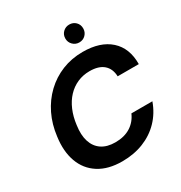

<svg xmlns="http://www.w3.org/2000/svg" viewBox="-207 -1052 1144 1212"><g transform="rotate(-30 364.5 -446.0)"><path d="M333 12Q231 12 163.5 -31Q96 -74 68 -151Q40 -228 54 -329Q64 -413 98 -483Q132 -553 186 -604.5Q240 -656 309.5 -684Q379 -712 460 -712Q588 -712 659 -648Q730 -584 729 -468H575Q573 -524 538 -554.5Q503 -585 437 -585Q389 -585 348 -567Q307 -549 275.5 -515.5Q244 -482 224 -435Q204 -388 197 -331Q187 -263 202.5 -214.5Q218 -166 256.5 -140Q295 -114 355 -114Q421 -114 466 -142.5Q511 -171 533 -222H686Q660 -149 609.5 -96.5Q559 -44 488.5 -16Q418 12 333 12ZM473 -774Q446 -774 427 -793Q408 -812 408 -839Q408 -867 427 -885.5Q446 -904 473 -904Q501 -904 519.5 -885.5Q538 -867 538 -839Q538 -812 519.5 -793Q501 -774 473 -774Z"/></g></svg>

Font: DM Sans 36pt ExtraBold
Style: Italic
Weight: 800
Italic angle: -10°
Designer: Colophon Foundry, Jonny Pinhorn
Foundry: Colophon Foundry
Version: Version 4.004;gftools[0.9.30]